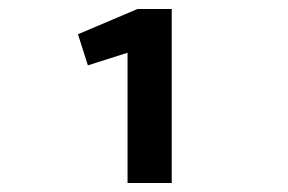

<svg xmlns="http://www.w3.org/2000/svg" viewBox="-20 -652 640 426"><path d="M263 -246V-535L175 -507L153 -576L285 -632H361V-246Z"/></svg>

Font: Inconsolata Expanded Black
Style: Regular
Weight: 900
Width: 7
Monospace: yes
Designer: Raph Levien, Cyreal, Brenton Simpson
Foundry: Raph Levien, Cyreal, Google
Version: Version 3.001; ttfautohint (v1.8.2.53-6de2)